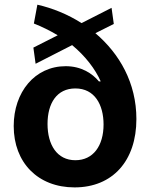

<svg xmlns="http://www.w3.org/2000/svg" viewBox="-20 -787 639 818"><path d="M386.4 -645.6 464.8 -685 455.3 -753.6 327.4 -688.6C269.5 -725.5 204.9 -752.1 139.2 -767L124.3 -686.8C158.4 -673.3 192.8 -656.6 225.9 -636.7L122.2 -584.2L131.7 -515.3L287.3 -594.8C344.5 -547.2 385.3 -493.3 409.1 -440.3H401.3C373.2 -474.4 326 -505 259.9 -505C128.2 -505 38.4 -394.5 38.4 -250C38.4 -94.5 141.3 11.4 297.6 11.4C460.2 11.4 561.1 -102.3 561.1 -279.8C561.1 -433.6 489.3 -558.2 386.4 -645.6ZM182.5 -258.9C182.5 -346.9 221.9 -410.2 301.1 -410.2C383.2 -410.2 421.2 -340.9 421.2 -256.7C421.2 -165.5 376.8 -104.4 301.1 -104.4C223 -104.4 182.5 -170.1 182.5 -258.9Z"/></svg>

Font: GiG Sans
Style: Bold
Weight: 700
Designer: Andreas Faust
Version: Version 1.100;FEAKit 1.0